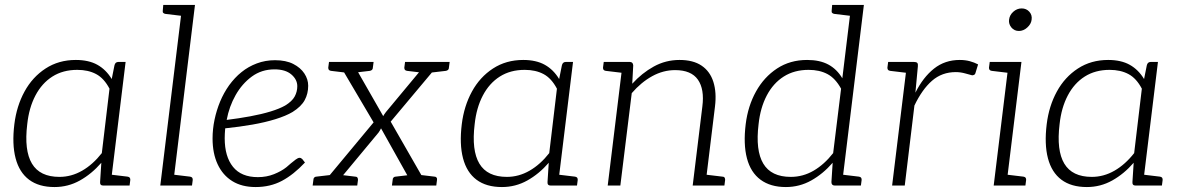

<svg xmlns="http://www.w3.org/2000/svg" viewBox="-20 -749 4758 775"><path d="M200 6Q137 6 97.5 -23.5Q58 -53 43 -110Q28 -167 38 -248Q47 -321 79 -379.5Q111 -438 164 -472.5Q217 -507 286 -507Q338 -507 373 -487.5Q408 -468 431 -430L442 -485Q445 -499 458 -499H487L426 0H397Q383 0 384 -14L389 -92Q350 -47 302.5 -20.5Q255 6 200 6ZM220 -35Q268 -35 311.5 -60Q355 -85 391 -131L422 -391Q400 -433 368 -450Q336 -467 292 -467Q234 -467 191.5 -440Q149 -413 123 -363.5Q97 -314 90 -248Q77 -142 109 -88.5Q141 -35 220 -35ZM409 0 420 -45 495 -36Q501 -35 503.5 -32Q506 -29 506 -23L503 0Z M627 0 716 -729H767L678 0ZM661 0 672 -45 747 -36Q753 -35 755.5 -32Q758 -29 758 -23L755 0ZM733 -729 722 -684 647 -693Q642 -694 639 -697Q636 -700 637 -706L639 -729Z M1012 6Q956 6 917.5 -18Q879 -42 858.5 -86Q838 -130 838 -190Q838 -209 840 -228Q842 -247 846 -266Q854 -304 868.5 -339Q883 -374 905 -405Q916 -420 928.5 -433.5Q941 -447 955 -458Q982 -480 1016.5 -493Q1051 -506 1090 -506Q1134 -506 1163.5 -491Q1193 -476 1208.5 -452.5Q1224 -429 1224 -403Q1224 -371 1210 -345Q1196 -319 1161 -297Q1134 -281 1092 -268Q1050 -255 998.5 -246Q947 -237 889 -231Q888 -221 887.5 -209.5Q887 -198 887 -191Q887 -117 920.5 -75.5Q954 -34 1021 -34Q1056 -34 1086 -46Q1116 -58 1136 -74Q1144 -81 1154 -89.5Q1164 -98 1173.5 -105Q1183 -112 1189 -112Q1195 -112 1200 -107L1211 -93Q1165 -44 1118 -19Q1071 6 1012 6ZM895 -265Q944 -271 990 -279.5Q1036 -288 1072 -299Q1108 -310 1131 -323Q1159 -340 1169.5 -359.5Q1180 -379 1180 -401Q1180 -428 1156 -448.5Q1132 -469 1088 -469Q1036 -469 996.5 -440Q957 -411 931 -365Q905 -319 895 -265Z M1276 0 1488 -255 1344 -499H1393Q1400 -499 1403 -496Q1406 -493 1408 -488L1527 -280Q1528 -283 1531.5 -288Q1535 -293 1538 -297L1696 -487Q1700 -492 1704 -495.5Q1708 -499 1713 -499H1759L1557 -258L1705 0H1657Q1649 0 1646 -4Q1643 -8 1640 -13L1518 -231Q1516 -227 1513.5 -222.5Q1511 -218 1508 -214L1341 -13Q1336 -8 1332 -4Q1328 0 1322 0H1276ZM1378 -476 1381 -499H1426L1423 -476ZM1680 -476 1683 -499H1728L1725 -476ZM1672 -23 1669 0H1624L1627 -23ZM1357 -23 1354 0H1309L1312 -23ZM1402 -499 1391 -454 1316 -463Q1310 -464 1307.5 -467Q1305 -470 1305 -476L1308 -499ZM1488 -499 1485 -476Q1485 -470 1481.5 -467Q1478 -464 1473 -463L1396 -454L1395 -499ZM1709 -499 1698 -454 1623 -463Q1617 -464 1614.5 -467Q1612 -470 1612 -476L1615 -499ZM1795 -499 1792 -476Q1792 -470 1788.5 -467Q1785 -464 1780 -463L1703 -454L1702 -499ZM1648 0 1659 -45 1734 -36Q1739 -36 1742 -32.5Q1745 -29 1744 -23L1741 0ZM1328 0 1339 -45 1414 -36Q1420 -36 1422.5 -32.5Q1425 -29 1425 -23L1422 0ZM1242 0 1245 -23Q1245 -29 1248.5 -32.5Q1252 -36 1257 -36L1334 -45L1335 0ZM1562 0 1565 -23Q1565 -29 1568.5 -32.5Q1572 -36 1577 -36L1654 -45L1655 0Z M2006 6Q1943 6 1903.5 -23.5Q1864 -53 1849 -110Q1834 -167 1844 -248Q1853 -321 1885 -379.5Q1917 -438 1970 -472.5Q2023 -507 2092 -507Q2144 -507 2179 -487.5Q2214 -468 2237 -430L2248 -485Q2251 -499 2264 -499H2293L2232 0H2203Q2189 0 2190 -14L2195 -92Q2156 -47 2108.5 -20.5Q2061 6 2006 6ZM2026 -35Q2074 -35 2117.5 -60Q2161 -85 2197 -131L2228 -391Q2206 -433 2174 -450Q2142 -467 2098 -467Q2040 -467 1997.5 -440Q1955 -413 1929 -363.5Q1903 -314 1896 -248Q1883 -142 1915 -88.5Q1947 -35 2026 -35ZM2215 0 2226 -45 2301 -36Q2307 -35 2309.5 -32Q2312 -29 2312 -23L2309 0Z M2433 0 2494 -499H2522Q2535 -499 2536 -485L2532 -411Q2571 -454 2619 -480.5Q2667 -507 2723 -507Q2778 -507 2812 -484Q2846 -461 2859.5 -418.5Q2873 -376 2866 -319L2827 0H2776L2815 -319Q2824 -389 2797 -427.5Q2770 -466 2705 -466Q2657 -466 2612.5 -441.5Q2568 -417 2530 -373L2484 0ZM2810 0 2821 -45 2896 -36Q2902 -36 2904.5 -32.5Q2907 -29 2907 -23L2904 0ZM2511 -499 2500 -454 2425 -463Q2419 -464 2416.5 -467Q2414 -470 2414 -476L2417 -499Z M3152 6Q3090 6 3050 -23.5Q3010 -53 2995 -110Q2980 -167 2990 -248Q2999 -321 3031.5 -379.5Q3064 -438 3116.5 -472.5Q3169 -507 3238 -507Q3289 -507 3323.5 -488.5Q3358 -470 3380 -433L3416 -729H3467L3378 0H3350Q3336 0 3336 -14L3341 -92Q3302 -47 3254.5 -20.5Q3207 6 3152 6ZM3172 -35Q3221 -35 3264 -60Q3307 -85 3343 -131L3375 -391Q3352 -433 3320 -450Q3288 -467 3244 -467Q3186 -467 3143.5 -440Q3101 -413 3075 -363.5Q3049 -314 3042 -248Q3029 -142 3061 -88.5Q3093 -35 3172 -35ZM3433 -729 3422 -684 3347 -693Q3342 -694 3339 -697Q3336 -700 3337 -706L3339 -729ZM3361 0 3372 -45 3447 -36Q3453 -35 3455.5 -32Q3458 -29 3458 -23L3455 0Z M3581 0 3642 -499H3669Q3679 -499 3682.5 -495Q3686 -491 3685 -482L3675 -375Q3706 -437 3750 -472Q3794 -507 3854 -507Q3876 -507 3894.5 -502Q3913 -497 3928 -489L3917 -453Q3916 -449 3912 -447Q3908 -445 3904 -445Q3896 -447 3876.5 -452.5Q3857 -458 3838 -458Q3782 -458 3742 -423Q3702 -388 3671 -323L3632 0ZM3659 -499 3648 -454 3573 -463Q3567 -464 3564.5 -467Q3562 -470 3562 -476L3565 -499Z M3991 0 4052 -499H4103L4042 0ZM4025 0 4036 -45 4111 -36Q4117 -35 4119.5 -32Q4122 -29 4122 -23L4119 0ZM4069 -499 4058 -454 3983 -463Q3977 -464 3974.5 -467Q3972 -470 3972 -476L3975 -499ZM4093 -624Q4074 -624 4062.5 -638Q4051 -652 4053 -669Q4055 -688 4070 -701.5Q4085 -715 4104 -715Q4123 -715 4135 -701.5Q4147 -688 4144 -669Q4142 -652 4126.5 -638Q4111 -624 4093 -624Z M4367 6Q4304 6 4264.5 -23.5Q4225 -53 4210 -110Q4195 -167 4205 -248Q4214 -321 4246 -379.5Q4278 -438 4331 -472.5Q4384 -507 4453 -507Q4505 -507 4540 -487.5Q4575 -468 4598 -430L4609 -485Q4612 -499 4625 -499H4654L4593 0H4564Q4550 0 4551 -14L4556 -92Q4517 -47 4469.5 -20.5Q4422 6 4367 6ZM4387 -35Q4435 -35 4478.5 -60Q4522 -85 4558 -131L4589 -391Q4567 -433 4535 -450Q4503 -467 4459 -467Q4401 -467 4358.5 -440Q4316 -413 4290 -363.5Q4264 -314 4257 -248Q4244 -142 4276 -88.5Q4308 -35 4387 -35ZM4576 0 4587 -45 4662 -36Q4668 -35 4670.5 -32Q4673 -29 4673 -23L4670 0Z"/></svg>

Font: Aleo Light
Style: Italic
Weight: 300
Italic angle: -7°
Designer: Alessio Laiso
Foundry: Alessio Laiso
Version: Version 2.001;gftools[0.9.29]